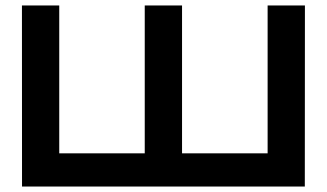

<svg xmlns="http://www.w3.org/2000/svg" viewBox="-20 -680 1192 700"><path d="M60.3 0 60 -660H196V-121H507.7V-660H643.7V-121H955.7V-660H1091.7L1091.3 0Z"/></svg>

Font: Nata Sans
Style: Regular
Weight: 400
Designer: Daniel Uzquiano Cruz
Version: Version 1.001